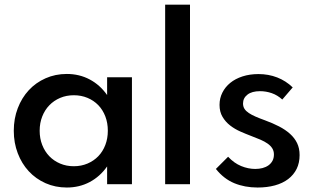

<svg xmlns="http://www.w3.org/2000/svg" viewBox="-20 -802 1361 836"><path d="M270.9 -480Q325.5 -480 370.5 -456.1Q415.5 -432.3 446.4 -388.2V-465.5H554.5V0H446.4V-77.3Q415.5 -33.2 370.5 -9.3Q325.5 14.5 270.9 14.5Q220.9 14.5 178.4 -4.3Q135.9 -23.2 105.2 -56.4Q74.5 -89.5 57.3 -134.8Q40 -180 40 -232.7Q40 -285.5 57.3 -330.7Q74.5 -375.9 105.2 -409.1Q135.9 -442.3 178.4 -461.1Q220.9 -480 270.9 -480ZM152.7 -232.7Q152.7 -199.1 163.9 -170.7Q175 -142.3 194.8 -121.8Q214.5 -101.4 241.8 -89.8Q269.1 -78.2 301.4 -78.2Q333.6 -78.2 360.9 -89.8Q388.2 -101.4 408 -121.8Q427.7 -142.3 438.6 -170.7Q449.5 -199.1 449.5 -232.7Q449.5 -266.8 438.6 -295.2Q427.7 -323.6 408 -344.1Q388.2 -364.5 360.9 -375.9Q333.6 -387.3 301.4 -387.3Q269.1 -387.3 241.8 -375.7Q214.5 -364.1 194.8 -343.6Q175 -323.2 163.9 -294.8Q152.7 -266.4 152.7 -232.7Z M699.1 0V-781.8H807.3V0Z M920 -66.4 973.2 -119.5Q999.1 -91.8 1029.8 -79.1Q1060.5 -66.4 1091.4 -66.4Q1108.2 -66.4 1123 -70.2Q1137.7 -74.1 1148.9 -82Q1160 -90 1166.4 -101.8Q1172.7 -113.6 1172.7 -129.5Q1172.7 -144.5 1165.5 -156.1Q1158.2 -167.7 1145.2 -176.8Q1132.3 -185.9 1113.9 -193.9Q1095.5 -201.8 1073.6 -210Q1050.9 -218.6 1026.6 -229.3Q1002.3 -240 982 -255.7Q961.8 -271.4 948.9 -293.2Q935.9 -315 935.9 -345.5Q935.9 -374.1 948.2 -398.6Q960.5 -423.2 982.5 -441.1Q1004.5 -459.1 1035.9 -469.3Q1067.3 -479.5 1105.5 -479.5Q1149.1 -479.5 1187 -464.8Q1225 -450 1254.5 -421.4L1209.1 -368.6Q1188.2 -387.7 1163.2 -396.4Q1138.2 -405 1112.3 -405Q1076.8 -405 1057.5 -390Q1038.2 -375 1038.2 -351.4Q1038.2 -338.2 1044.5 -328.2Q1050.9 -318.2 1063.2 -310Q1075.5 -301.8 1093.2 -294.1Q1110.9 -286.4 1133.6 -278.2Q1167.3 -265.9 1195 -251.6Q1222.7 -237.3 1242.7 -219.3Q1262.7 -201.4 1273.6 -178.9Q1284.5 -156.4 1284.5 -126.8Q1284.5 -92.7 1271.6 -66.6Q1258.6 -40.5 1234.8 -22.3Q1210.9 -4.1 1177 5.2Q1143.2 14.5 1101.4 14.5Q1045.9 14.5 1000.2 -4.3Q954.5 -23.2 920 -66.4Z"/></svg>

Font: Spartan MB SemBd
Style: Regular
Weight: 600
Designer: Matt Bailey, Mirko Velimirovic
Foundry: Matt Bailey
Version: Version 1.005